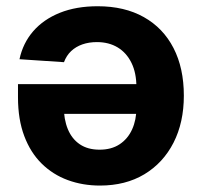

<svg xmlns="http://www.w3.org/2000/svg" viewBox="-20 -576 636 603"><path d="M286.7 -556.4Q371.1 -556.4 431.7 -522.3Q492.4 -488.2 524.9 -425.2Q557.4 -362.2 557.4 -275.6Q557.4 -191.5 525 -127.9Q492.5 -64.3 433.4 -28.7Q374.3 6.8 293.9 6.8Q239.7 6.8 192.9 -10.4Q146.1 -27.6 110.9 -62.2Q75.8 -96.7 56.2 -148.8Q36.5 -200.9 36.5 -270.3V-311.7H497.3V-218.4H109.8L180.3 -242.8Q180.3 -201.3 193 -170.5Q205.7 -139.7 230.7 -122.8Q255.7 -105.9 292.8 -105.9Q329.9 -105.9 355.7 -122.9Q381.4 -139.9 394.9 -169.6Q408.4 -199.3 408.4 -236.9V-302.9Q408.4 -347.1 392.9 -378.6Q377.4 -410.2 349.7 -427Q321.9 -443.8 284.4 -443.8Q259.3 -443.8 238.7 -436.6Q218.2 -429.4 203.4 -415.5Q188.7 -401.6 180.9 -380.7L41.2 -390Q51.9 -440.4 84.3 -477.9Q116.8 -515.3 168.2 -535.9Q219.5 -556.4 286.7 -556.4Z"/></svg>

Font: Inter V
Style: 
Weight: 400
Designer: Rasmus Andersson
Foundry: rsms
Version: Version 4.000;git-a3f224843